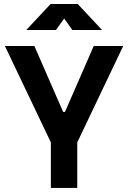

<svg xmlns="http://www.w3.org/2000/svg" viewBox="-20 -918 626 938"><path d="M228.5 0H357.4V-222.2L582 -693.4H438L297.4 -371.1H288.6L147.9 -693.4H3.9L228.5 -222.2ZM108.4 -771.5H253.4L293.5 -827.6L333.5 -771.5H478.5L359.9 -898.4H227.1Z"/></svg>

Font: Cascadia Code
Style: Bold
Weight: 700
Monospace: yes
Designer: Aaron Bell
Foundry: Saja Typeworks
Version: Version 2404.023